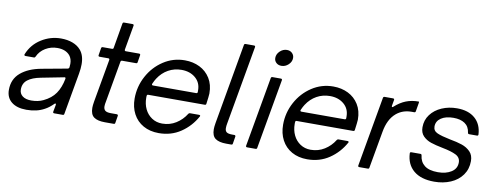

<svg xmlns="http://www.w3.org/2000/svg" viewBox="-64 -1103 3731 1443"><g transform="rotate(10 1801.5 -381.5)"><path d="M22 -115Q22 -197 79.5 -246Q137 -295 235 -313L431 -349Q439 -351 441 -359Q443 -379 443 -387Q443 -425 423 -450Q391 -488 327 -488Q278 -488 236.5 -463Q195 -438 176 -395Q173 -387 165 -387H100Q95 -387 92.5 -390.5Q90 -394 92 -399Q123 -476 192.5 -519.5Q262 -563 342 -563Q391 -563 430 -548.5Q469 -534 493 -506Q527 -467 527 -398Q527 -366 520 -326L464 -9Q463 0 453 0H388Q383 0 380.5 -3Q378 -6 379 -11L389 -65V-68Q389 -73 385.5 -74Q382 -75 378 -71Q345 -38 314 -22Q257 10 177 10Q104 10 63 -23Q22 -56 22 -115ZM292 -84Q351 -112 382 -157Q413 -202 426 -270V-272Q426 -283 416 -280L242 -246Q179 -234 144.5 -207.5Q110 -181 110 -134Q110 -102 134 -83.5Q158 -65 201 -65Q253 -65 292 -84Z M853 -9Q852 0 842 0H774Q719 0 691 -20Q663 -40 663 -91Q663 -109 668 -139L726 -467V-469Q726 -478 717 -478H650Q645 -478 642.5 -481Q640 -484 641 -489L650 -544Q652 -553 661 -553H732Q742 -553 743 -562L776 -754Q778 -763 787 -763H852Q857 -763 859.5 -760Q862 -757 861 -752L828 -564V-562Q828 -553 837 -553H939Q944 -553 946.5 -550Q949 -547 948 -542L939 -487Q938 -478 928 -478H822Q813 -478 811 -469L756 -156Q751 -133 751 -118Q751 -96 763.5 -85.5Q776 -75 807 -75H853Q857 -75 860 -72Q863 -69 862 -64Z M964 -215Q964 -306 1007 -386Q1050 -466 1124 -514.5Q1198 -563 1287 -563Q1350 -563 1400.5 -538Q1451 -513 1481 -465Q1511 -417 1511 -349Q1510 -327 1502 -269Q1501 -260 1491 -260H1060Q1052 -260 1050.5 -255.5Q1049 -251 1049 -244.5Q1049 -238 1049 -235Q1049 -188 1067.5 -149.5Q1086 -111 1120.5 -88Q1155 -65 1200 -65Q1258 -65 1305 -94.5Q1352 -124 1381 -171Q1385 -178 1393 -178H1462Q1468 -178 1470.5 -175Q1473 -172 1471 -168Q1427 -88 1354 -39Q1281 10 1187 10Q1119 10 1068.5 -18.5Q1018 -47 991 -98Q964 -149 964 -215ZM1412 -335Q1423 -335 1423 -345V-358Q1423 -417 1381 -452.5Q1339 -488 1275 -488Q1220 -488 1174 -462.5Q1128 -437 1097 -389Q1087 -374 1075 -347L1074 -343Q1074 -335 1083 -335Z M1750 -9Q1749 0 1739 0H1701Q1646 0 1618 -20Q1590 -40 1590 -91Q1590 -109 1595 -139L1703 -754Q1705 -763 1714 -763H1779Q1784 -763 1786.5 -760Q1789 -757 1788 -752L1682 -152Q1678 -133 1678 -115Q1678 -94 1690 -84.5Q1702 -75 1734 -75H1750Q1754 -75 1757 -72Q1760 -69 1759 -64Z M1936 -9Q1935 0 1925 0H1860Q1855 0 1852.5 -3Q1850 -6 1851 -11L1945 -544Q1947 -553 1956 -553H2021Q2026 -553 2028.5 -550Q2031 -547 2030 -542ZM1952 -699Q1952 -728 1975.5 -750.5Q1999 -773 2029 -773Q2053 -773 2068.5 -758Q2084 -743 2084 -721Q2084 -692 2060.5 -670Q2037 -648 2007 -648Q1983 -648 1967.5 -662.5Q1952 -677 1952 -699Z M2097 -215Q2097 -306 2140 -386Q2183 -466 2257 -514.5Q2331 -563 2420 -563Q2483 -563 2533.5 -538Q2584 -513 2614 -465Q2644 -417 2644 -349Q2643 -327 2635 -269Q2634 -260 2624 -260H2193Q2185 -260 2183.5 -255.5Q2182 -251 2182 -244.5Q2182 -238 2182 -235Q2182 -188 2200.5 -149.5Q2219 -111 2253.5 -88Q2288 -65 2333 -65Q2391 -65 2438 -94.5Q2485 -124 2514 -171Q2518 -178 2526 -178H2595Q2601 -178 2603.5 -175Q2606 -172 2604 -168Q2560 -88 2487 -39Q2414 10 2320 10Q2252 10 2201.5 -18.5Q2151 -47 2124 -98Q2097 -149 2097 -215ZM2545 -335Q2556 -335 2556 -345V-358Q2556 -417 2514 -452.5Q2472 -488 2408 -488Q2353 -488 2307 -462.5Q2261 -437 2230 -389Q2220 -374 2208 -347L2207 -343Q2207 -335 2216 -335Z M2716 0Q2711 0 2708.5 -3Q2706 -6 2707 -11L2801 -544Q2803 -553 2812 -553H2877Q2882 -553 2884.5 -550Q2887 -547 2886 -542L2878 -497V-493Q2878 -488 2881.5 -487.5Q2885 -487 2889 -491Q2931 -529 2974.5 -546Q3018 -563 3071 -563Q3073 -563 3073.5 -559.5Q3074 -556 3073 -552L3062 -487Q3061 -478 3051 -478H3031Q2964 -478 2916 -438Q2859 -390 2842 -291L2792 -9Q2791 0 2781 0Z M3072 -168Q3072 -178 3082 -178H3151Q3161 -178 3162 -168Q3167 -120 3201.5 -92.5Q3236 -65 3304 -65Q3366 -65 3406.5 -91Q3447 -117 3447 -164Q3447 -202 3411.5 -220Q3376 -238 3308 -251Q3252 -262 3216.5 -274Q3181 -286 3156.5 -311Q3132 -336 3132 -378Q3132 -433 3163.5 -475Q3195 -517 3248 -540Q3301 -563 3364 -563Q3451 -563 3501.5 -519Q3552 -475 3556 -397Q3556 -387 3546 -387H3487Q3477 -387 3476 -397Q3470 -443 3437 -465.5Q3404 -488 3350 -488Q3291 -488 3255.5 -464Q3220 -440 3220 -399Q3220 -366 3252.5 -351.5Q3285 -337 3350 -324Q3407 -314 3445 -301Q3483 -288 3509 -261.5Q3535 -235 3535 -190Q3535 -129 3502.5 -83.5Q3470 -38 3414 -14Q3358 10 3289 10Q3188 10 3132 -37Q3076 -84 3072 -168Z"/></g></svg>

Font: Open Sauce Two
Style: Italic
Weight: 400
Italic angle: -10°
Designer: Alfredo Marco Pradil
Foundry: Creative Sauce Fz LLC
Version: Version 1.477